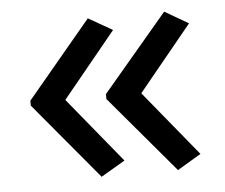

<svg xmlns="http://www.w3.org/2000/svg" viewBox="-39 -514 587 501"><g transform="rotate(-5 254.5 -263.5)"><path d="M40 -270 208 -471 271 -435 131 -264 271 -93 208 -56 40 -257ZM238 -270 408 -471 470 -435 330 -264 470 -93 408 -56 238 -257Z"/></g></svg>

Font: Apis
Style: Regular
Weight: 400
Designer: Monotype Design Team
Foundry: Monotype Imaging Inc.
Version: Version 2.000; build 0001